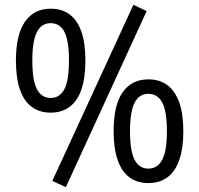

<svg xmlns="http://www.w3.org/2000/svg" viewBox="-20 -750 824 796"><path d="M253 26 197 0 533 -730 588 -704ZM190 -283Q144 -283 111.5 -307Q79 -331 62.5 -379Q46 -427 46 -499Q46 -606 83.5 -660Q121 -714 190 -714Q237 -714 269 -690Q301 -666 317.5 -618.5Q334 -571 334 -499Q334 -427 317.5 -379Q301 -331 268.5 -307Q236 -283 190 -283ZM190 -344Q228 -344 247 -380.5Q266 -417 266 -499Q266 -580 247.5 -617Q229 -654 190 -654Q152 -654 133 -617Q114 -580 114 -499Q114 -417 133 -380.5Q152 -344 190 -344ZM595 9Q549 9 517 -14.5Q485 -38 468 -86Q451 -134 451 -206Q451 -314 488.5 -367.5Q526 -421 595 -421Q642 -421 674 -397Q706 -373 723 -325.5Q740 -278 740 -206Q740 -134 723 -86Q706 -38 673.5 -14.5Q641 9 595 9ZM595 -51Q633 -51 652.5 -87.5Q672 -124 672 -206Q672 -287 653 -324Q634 -361 595 -361Q557 -361 538 -324Q519 -287 519 -206Q519 -124 538 -87.5Q557 -51 595 -51Z"/></svg>

Font: Nunito Sans 10pt Condensed Medium
Style: Regular
Weight: 500
Width: 3
Designer: Vernon Adams
Foundry: Vernon Adams
Version: Version 3.101;gftools[0.9.27]